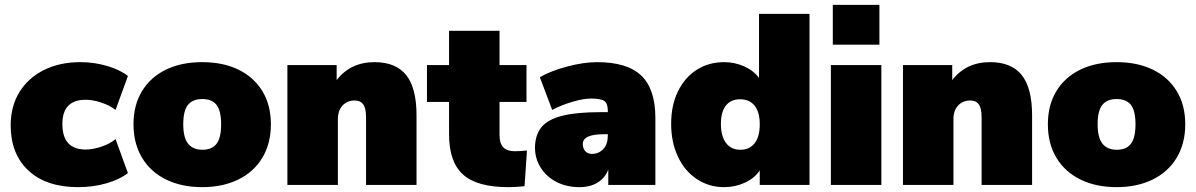

<svg xmlns="http://www.w3.org/2000/svg" viewBox="-20 -762 4927 791"><path d="M24 -246Q24 -324 60 -382.5Q96 -441 161 -473.5Q226 -506 311 -506Q367 -506 420.5 -490.5Q474 -475 507 -449L456 -309Q434 -327 398.5 -339Q363 -351 333 -351Q237 -351 237 -251Q237 -146 333 -146Q363 -146 398.5 -158Q434 -170 456 -189L507 -49Q472 -22 417.5 -6.5Q363 9 302 9Q171 9 97.5 -59Q24 -127 24 -246Z M530 -250Q530 -329 565 -386.5Q600 -444 663.5 -475Q727 -506 813 -506Q899 -506 962.5 -475Q1026 -444 1061 -386.5Q1096 -329 1096 -250Q1096 -171 1061 -112.5Q1026 -54 962 -22.5Q898 9 813 9Q728 9 664 -22.5Q600 -54 565 -112.5Q530 -171 530 -250ZM891 -250Q891 -306 872 -330Q853 -354 813 -354Q774 -354 754.5 -330Q735 -306 735 -250Q735 -195 755 -170Q775 -145 814 -145Q853 -145 872 -169.5Q891 -194 891 -250Z M1696 -287V0H1488V-279Q1488 -316 1476.5 -332Q1465 -348 1442 -348Q1410 -348 1391 -327Q1372 -306 1372 -272V0H1164V-494H1367V-432Q1424 -506 1523 -506Q1611 -506 1653.5 -452.5Q1696 -399 1696 -287Z M2151 -142 2141 5Q2106 9 2075 9Q1945 9 1887.5 -43Q1830 -95 1830 -209V-342H1739V-494H1830V-635H2038V-494H2149V-342H2038V-205Q2038 -171 2053.5 -155Q2069 -139 2101 -139Q2124 -139 2151 -142Z M2680 -276V0H2486V-64Q2474 -30 2443 -10.5Q2412 9 2367 9Q2315 9 2273.5 -12Q2232 -33 2208 -70.5Q2184 -108 2184 -155Q2185 -208 2212 -239.5Q2239 -271 2298 -285.5Q2357 -300 2456 -300H2484V-306Q2484 -336 2469.5 -346Q2455 -356 2415 -356Q2384 -356 2338 -342.5Q2292 -329 2255 -309L2204 -444Q2249 -470 2317 -488Q2385 -506 2440 -506Q2564 -506 2622 -450.5Q2680 -395 2680 -276ZM2484 -202V-209H2468Q2381 -209 2381 -169Q2381 -151 2391 -139.5Q2401 -128 2418 -128Q2447 -128 2465.5 -148Q2484 -168 2484 -202Z M3315 -705V0H3110V-60Q3089 -28 3049 -9.5Q3009 9 2963 9Q2901 9 2851 -24Q2801 -57 2773 -116.5Q2745 -176 2745 -252Q2745 -328 2773 -385.5Q2801 -443 2850.5 -474.5Q2900 -506 2963 -506Q3007 -506 3046 -488.5Q3085 -471 3107 -441V-705ZM3110 -250Q3110 -300 3089 -326.5Q3068 -353 3029 -353Q2991 -353 2970.5 -327Q2950 -301 2950 -252Q2950 -201 2971 -173Q2992 -145 3030 -145Q3068 -145 3089 -172Q3110 -199 3110 -250Z M3403 -494H3611V0H3403ZM3603 -742V-578H3411V-742Z M4232 -287V0H4024V-279Q4024 -316 4012.5 -332Q4001 -348 3978 -348Q3946 -348 3927 -327Q3908 -306 3908 -272V0H3700V-494H3903V-432Q3960 -506 4059 -506Q4147 -506 4189.5 -452.5Q4232 -399 4232 -287Z M4297 -250Q4297 -329 4332 -386.5Q4367 -444 4430.5 -475Q4494 -506 4580 -506Q4666 -506 4729.5 -475Q4793 -444 4828 -386.5Q4863 -329 4863 -250Q4863 -171 4828 -112.5Q4793 -54 4729 -22.5Q4665 9 4580 9Q4495 9 4431 -22.5Q4367 -54 4332 -112.5Q4297 -171 4297 -250ZM4658 -250Q4658 -306 4639 -330Q4620 -354 4580 -354Q4541 -354 4521.5 -330Q4502 -306 4502 -250Q4502 -195 4522 -170Q4542 -145 4581 -145Q4620 -145 4639 -169.5Q4658 -194 4658 -250Z"/></svg>

Font: Nunito Sans Heavy
Style: Regular
Weight: 400
Designer: Vernon Adams
Foundry: Vernon Adams
Version: Version 2.500